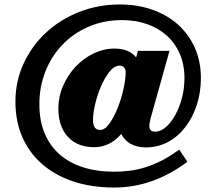

<svg xmlns="http://www.w3.org/2000/svg" viewBox="-20 -759 979 869"><path d="M641.1 -91.8Q600.1 -91.8 571.5 -107.9Q543 -124 528.8 -152.8Q503.9 -123 472.4 -107.9Q440.9 -92.8 407.2 -92.8Q330.1 -92.8 287.1 -139.9Q244.1 -187 244.1 -268.1Q244.1 -321.8 265.6 -370.8Q287.1 -419.9 322.5 -457.5Q357.9 -495.1 403.6 -517.1Q449.2 -539.1 498 -539.1Q564.9 -539.1 596.2 -499L604 -528.8H747.1L661.1 -221.2Q659.2 -211.9 657.5 -204.3Q655.8 -196.8 655.8 -189Q655.8 -178.2 661.4 -170.7Q667 -163.1 681.2 -163.1Q708 -163.1 731.9 -184.6Q755.9 -206.1 774.4 -240.5Q793 -274.9 804 -317.9Q814.9 -360.8 814.9 -404.8Q814.9 -466.8 793.5 -515.9Q772 -564.9 734.4 -598.4Q696.8 -631.8 645.5 -649.9Q594.2 -668 533.2 -668Q450.2 -668 381.6 -638.4Q313 -608.9 262.9 -556.9Q212.9 -504.9 185.5 -435.5Q158.2 -366.2 158.2 -287.1Q158.2 -212.9 181.6 -156.5Q205.1 -100.1 249 -61Q293 -22 355.5 -2Q418 18.1 496.1 18.1Q530.8 18.1 565.4 13.9Q600.1 9.8 636 -1.2Q671.9 -12.2 710.4 -31.5Q749 -50.8 791 -82L828.1 -26.9Q672.9 89.8 497.1 89.8Q396 89.8 314 63Q231.9 36.1 172.9 -14.4Q113.8 -64.9 81.8 -137Q49.8 -209 49.8 -298.8Q49.8 -392.1 87.4 -472.7Q125 -553.2 189.5 -612.5Q253.9 -671.9 339.8 -705.3Q425.8 -738.8 522 -738.8Q603 -738.8 670.4 -714.8Q737.8 -690.9 786.4 -647Q835 -603 862.1 -542Q889.2 -481 889.2 -405.8Q889.2 -340.8 870.6 -283.9Q852.1 -227.1 819.1 -184.1Q786.1 -141.1 740.5 -116.5Q694.8 -91.8 641.1 -91.8ZM522 -461.9Q497.1 -461.9 475.1 -433.8Q453.1 -405.8 436.5 -366.9Q419.9 -328.1 410.4 -286.1Q400.9 -244.1 400.9 -215.8Q400.9 -170.9 433.1 -170.9Q455.1 -170.9 476.1 -200.9Q497.1 -231 513.4 -272.5Q529.8 -314 539.3 -357.9Q548.8 -401.9 548.8 -431.2Q548.8 -445.8 541 -453.9Q533.2 -461.9 522 -461.9Z"/></svg>

Font: Ultra
Style: Regular
Weight: 400
Designer: Astigmatic (AOETI)
Foundry: Astigmatic (AOETI)
Version: Version 1.000